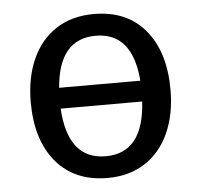

<svg xmlns="http://www.w3.org/2000/svg" viewBox="-45 -585 673 643"><g transform="rotate(-5 292.0 -263.5)"><path d="M527 -264Q527 -182 499 -119.5Q471 -57 418 -22.5Q365 12 292 12Q181 12 119 -62Q57 -136 57 -263Q57 -345 85 -407.5Q113 -470 166 -504.5Q219 -539 293 -539Q404 -539 465.5 -465Q527 -391 527 -264ZM156 -303H429Q416 -466 293 -466Q169 -466 156 -303ZM429 -233H155Q165 -61 292 -61Q419 -61 429 -233Z"/></g></svg>

Font: FiraGO
Style: Regular
Weight: 400
Designer: bBox Type
Foundry: bBox Type GmbH
Version: Version 1.001;April 20, 2020;FontCreator 12.0.0.2555 64-bit